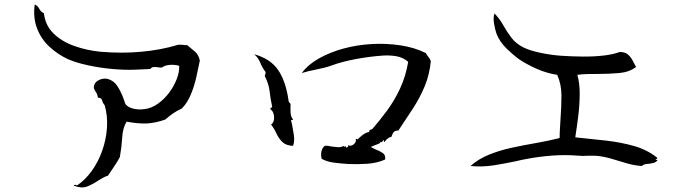

<svg xmlns="http://www.w3.org/2000/svg" viewBox="-20 -812 3040 857"><path d="M872 -542Q865 -506 856 -466.5Q847 -427 832 -390.5Q817 -354 792 -328Q770 -318 753.5 -306.5Q737 -295 717 -278Q673 -263 636 -261Q599 -259 545 -269Q528 -241 525.5 -198.5Q523 -156 515 -111Q505 -92 491.5 -72Q478 -52 462 -28Q449 -24 437.5 -17.5Q426 -11 415 -4Q393 11 368.5 20.5Q344 30 310 17Q309 13 316.5 13Q324 13 322 17Q360 -8 389.5 -49Q419 -90 436.5 -140Q454 -190 457.5 -242.5Q461 -295 447 -343Q439 -351 436 -363.5Q433 -376 417 -376Q416 -385 413 -392Q410 -399 406 -404Q403 -409 400.5 -414.5Q398 -420 399 -426Q403 -448 426.5 -457Q450 -466 471 -456Q490 -448 503 -429Q516 -410 525 -388Q534 -366 539 -349Q549 -334 573.5 -327.5Q598 -321 625 -325Q657 -329 685.5 -349.5Q714 -370 735.5 -399Q757 -428 769 -459.5Q781 -491 780 -518Q762 -524 739.5 -522.5Q717 -521 705 -512Q700 -510 694.5 -510.5Q689 -511 683 -512Q677 -513 671.5 -513Q666 -513 661 -512Q657 -511 655 -508Q653 -505 649 -504Q636 -503 618.5 -502.5Q601 -502 584 -501Q538 -499 482 -504Q426 -509 373 -520.5Q320 -532 283 -548Q238 -569 201 -603Q164 -637 145.5 -685Q127 -733 135 -792Q149 -786 155.5 -772.5Q162 -759 176 -753Q182 -699 218.5 -663Q255 -627 311 -607Q367 -587 429 -581Q524 -573 611 -581Q698 -589 771 -611Q777 -613 783 -612.5Q789 -612 795 -612Q800 -611 805 -610.5Q810 -610 815 -611Q835 -595 850.5 -581.5Q866 -568 872 -542Z M1903 -539Q1897 -478 1875.5 -426.5Q1854 -375 1823 -327.5Q1792 -280 1758 -229Q1743 -230 1736.5 -221Q1730 -212 1727 -201Q1718 -200 1710 -193.5Q1702 -187 1696 -178Q1693 -179 1693.5 -183Q1694 -187 1690 -187Q1691 -184 1686 -179.5Q1681 -175 1674 -181Q1675 -180 1676 -178Q1677 -176 1679 -175Q1666 -168 1659 -166Q1652 -164 1635 -156Q1640 -153 1646 -150Q1652 -147 1659 -144Q1675 -138 1688.5 -129Q1702 -120 1699 -100Q1663 -84 1619 -81Q1575 -78 1534 -80Q1503 -82 1471 -86Q1439 -90 1416 -103Q1411 -120 1415 -137Q1419 -154 1430 -161Q1437 -162 1444.5 -161Q1452 -160 1460 -158Q1474 -156 1488 -155Q1502 -154 1514 -161Q1514 -155 1519 -158Q1521 -159 1523 -159Q1525 -159 1525 -153Q1526 -153 1528 -154Q1531 -155 1533 -157Q1535 -159 1534 -164Q1545 -159 1554 -164.5Q1563 -170 1567 -178.5Q1571 -187 1567 -189Q1568 -192 1572 -192Q1576 -192 1576 -189Q1581 -196 1598 -209Q1615 -222 1629 -223Q1624 -226 1631.5 -231.5Q1639 -237 1640 -234Q1674 -273 1707 -317.5Q1740 -362 1765.5 -416.5Q1791 -471 1802 -536Q1779 -556 1749 -561Q1719 -566 1690 -564Q1631 -560 1569 -548.5Q1507 -537 1458 -519Q1430 -509 1393 -502Q1356 -495 1327 -486Q1355 -524 1404 -551.5Q1453 -579 1514 -595.5Q1575 -612 1640.5 -615.5Q1706 -619 1768.5 -609.5Q1831 -600 1881 -575Q1886 -565 1892.5 -557.5Q1899 -550 1903 -539ZM1288 -161Q1257 -162 1240.5 -178Q1224 -194 1214 -216Q1204 -238 1190 -256Q1200 -263 1202.5 -276.5Q1205 -290 1201 -304Q1197 -318 1187 -324Q1186 -329 1191 -332Q1195 -333 1195 -335Q1187 -371 1183.5 -404Q1180 -437 1162 -472Q1162 -476 1164 -481Q1165 -483 1165.5 -485Q1166 -487 1165 -491Q1151 -509 1141.5 -532.5Q1132 -556 1114 -570Q1187 -550 1221.5 -499.5Q1256 -449 1268 -363Q1268 -357 1272 -354Q1276 -351 1277 -346Q1276 -330 1277 -310Q1278 -290 1288 -279Q1288 -277 1284.5 -276.5Q1281 -276 1279 -276Q1280 -273 1280.5 -268.5Q1281 -264 1283 -260Q1287 -238 1291.5 -210Q1296 -182 1288 -161Z M2915 -97Q2908 -87 2894 -84Q2880 -81 2866.5 -80Q2853 -79 2845 -71Q2814 -73 2781.5 -82Q2749 -91 2717.5 -101Q2686 -111 2656 -115Q2643 -117 2630 -117Q2617 -117 2604 -117Q2594 -116 2583.5 -116Q2573 -116 2563 -117Q2502 -122 2444 -117.5Q2386 -113 2333 -103Q2320 -101 2307 -98Q2294 -95 2281 -92Q2234 -82 2183.5 -74Q2133 -66 2080 -71Q2116 -103 2163.5 -122Q2211 -141 2264 -152.5Q2317 -164 2372 -173.5Q2427 -183 2478 -196Q2478 -218 2479.5 -240Q2481 -262 2482 -283Q2486 -337 2486 -386.5Q2486 -436 2467 -478Q2420 -485 2374 -505.5Q2328 -526 2292 -551Q2269 -568 2239.5 -597Q2210 -626 2196 -662Q2189 -682 2185 -708Q2181 -734 2187 -752Q2210 -729 2226 -700Q2242 -671 2262 -644.5Q2282 -618 2315 -601Q2345 -586 2393.5 -576Q2442 -566 2487 -563Q2533 -560 2581.5 -559.5Q2630 -559 2673.5 -564Q2717 -569 2746 -580Q2770 -580 2783 -568.5Q2796 -557 2804 -541.5Q2812 -526 2819 -513Q2789 -490 2744 -486Q2699 -482 2651 -482Q2627 -482 2603 -481.5Q2579 -481 2557 -478Q2568 -440 2567.5 -391Q2567 -342 2561 -293.5Q2555 -245 2549 -208Q2548 -202 2548 -199Q2618 -192 2684.5 -184.5Q2751 -177 2809.5 -160.5Q2868 -144 2912 -109Q2916 -105 2910 -102Q2907 -101 2906 -100Q2907 -97 2910 -98Q2913 -100 2915 -97Z"/></svg>

Font: Yuji Mai
Style: Regular
Weight: 400
Designer: Kataoka Yuji
Foundry: Kinuta Font Factory
Version: Version 3.002